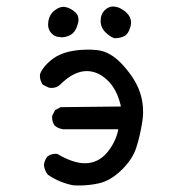

<svg xmlns="http://www.w3.org/2000/svg" viewBox="-20 -575 540 585"><path d="M219.2 -9.8Q251 -9.8 279.8 -16.1Q317.4 -23.9 353.5 -60.1Q384.3 -91.3 395 -124.5Q406.7 -160.2 413.6 -204.6Q416 -220.2 416 -231Q416 -241.7 415.5 -248Q414.1 -269 407.7 -289.6Q395.5 -330.6 356 -375Q317.4 -418.5 275.4 -422.4Q261.2 -423.8 251 -423.8Q195.8 -423.8 161.1 -407.7Q141.1 -398.4 124.5 -381.8Q107.9 -365.2 102.1 -349.6Q101.6 -347.2 101.6 -344.7Q101.6 -329.1 110.4 -316.9L128.4 -308.1Q132.8 -307.1 137.7 -307.1Q152.3 -307.1 163.1 -316.9Q204.6 -358.4 244.1 -358.4Q276.4 -358.4 304.2 -333.5Q335 -306.2 347.2 -255.9L348.1 -250.5L165 -248.5L147.9 -239.7L139.2 -222.7Q138.7 -220.2 138.7 -217.8Q138.7 -202.1 147.5 -191.4Q158.2 -183.1 172.4 -181.2H340.3L339.4 -175.8Q331.1 -139.6 305.7 -109.4Q278.3 -77.6 238.8 -77.6Q202.6 -77.6 154.8 -106Q152.3 -106.4 150.4 -106.4Q134.8 -106.4 124 -97.7Q115.7 -86.9 113.8 -72.3Q115.7 -54.7 126 -42.5Q162.1 -18.1 203.6 -10.3Q211.4 -9.8 219.2 -9.8ZM379.4 -505.9Q379.4 -522.9 365.7 -536.1Q356.4 -545.4 341.8 -551.8Q332.5 -555.2 324.2 -555.2Q310.5 -555.2 299.3 -543.9Q286.6 -531.7 286.6 -511.2Q286.6 -490.2 302.7 -475.3Q318.8 -460.4 329.6 -458.5Q345.7 -458.5 358.4 -464.8Q370.6 -470.7 376.5 -490.7Q379.4 -498.5 379.4 -505.9ZM160.2 -462.4H160.6Q165 -461.4 168.9 -461.4Q178.7 -461.4 191.4 -466.8Q209.5 -475.1 216.3 -499.5Q219.2 -507.8 219.2 -514.6Q219.2 -527.8 210.9 -536.1Q196.8 -549.8 180.7 -553.2Q177.2 -554.2 173.8 -554.2Q161.1 -554.2 147.9 -544.4Q130.9 -531.7 127.4 -510.3Q126.5 -504.9 126.5 -500Q126.5 -483.9 137.7 -472.7Q147.9 -462.4 160.2 -462.4Z"/></svg>

Font: Bakudai
Style: Light
Weight: 300
Version: Version 1.48